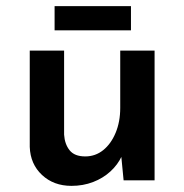

<svg xmlns="http://www.w3.org/2000/svg" viewBox="-20 -588 601 626"><path d="M213 18Q155 18 117 -17.5Q79 -53 77 -109V-423H189V-149Q191 -118 207 -98Q223 -78 258 -78Q291 -78 316.5 -98.5Q342 -119 357 -155Q372 -191 372 -236V-423H484V0H383L374 -93L377 -79Q364 -51 340 -29Q316 -7 283.5 5.5Q251 18 213 18ZM158 -568H407V-489H158Z"/></svg>

Font: Josefin Sans Thin SemiBold
Style: Regular
Weight: 600
Version: Version 2.000